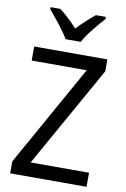

<svg xmlns="http://www.w3.org/2000/svg" viewBox="-101 -1003 698 1062"><g transform="rotate(10 247.5 -472.0)"><path d="M207 -784H292C315 -829 370 -893 405 -932V-944H349C315 -916 284 -888 249 -851C217 -886 181 -921 149 -944H95V-932C131 -890 182 -828 207 -784ZM463 0V-79H135L454 -647V-714H43V-635H352L34 -67V0Z"/></g></svg>

Font: Noto Sans Bengali SemiCondensed
Style: Regular
Weight: 400
Width: 4
Designer: Jelle Bosma - Monotype Design Team
Foundry: Monotype Imaging Inc.
Version: Version 2.003